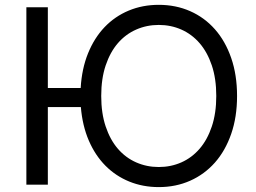

<svg xmlns="http://www.w3.org/2000/svg" viewBox="-20 -757 1051 787"><path d="M176.1 -396.3H310.7Q315.3 -475.5 340.9 -538.5Q366.5 -601.6 408.7 -645.8Q451 -690 507.6 -713.6Q564.3 -737.2 630.7 -737.2Q700.6 -737.2 759.4 -711.3Q818.2 -685.4 861 -636.9Q903.8 -588.4 927.7 -519.2Q951.7 -449.9 951.7 -363.6Q951.7 -277.3 927.7 -208.3Q903.8 -139.2 861 -90.7Q818.2 -42.3 759.4 -16.2Q700.6 9.9 630.7 9.9Q565.7 9.9 509.9 -12.8Q454.2 -35.5 412.1 -77.9Q370 -120.4 343.9 -181.1Q317.8 -241.8 311.4 -318.2H176.1V0H88.1V-727.3H176.1ZM866.5 -363.6Q866.5 -434.7 848.2 -489Q829.9 -543.3 798.1 -580.1Q766.3 -616.8 723.4 -635.8Q680.4 -654.8 630.7 -654.8Q581.3 -654.8 538.2 -635.8Q495 -616.8 463.2 -580.1Q431.5 -543.3 413.2 -489Q394.9 -434.7 394.9 -363.6Q394.9 -293 413.2 -238.5Q431.5 -183.9 463.2 -147.2Q495 -110.4 538.2 -91.4Q581.3 -72.4 630.7 -72.4Q680.4 -72.4 723.4 -91.4Q766.3 -110.4 798.1 -147.2Q829.9 -183.9 848.2 -238.5Q866.5 -293 866.5 -363.6Z"/></svg>

Font: Fast_Sans
Style: Regular
Weight: 400
Designer: Rasmus Andersson
Foundry: rsms
Version: Version 3.018;git-588b23468